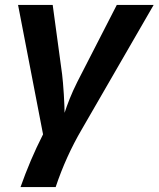

<svg xmlns="http://www.w3.org/2000/svg" viewBox="-20 -548 641 776"><path d="M53 -528H193L231 -248Q233 -234 234.5 -213.5Q236 -193 238 -166Q241 -113 241 -92Q249 -117 261.5 -148.5Q274 -180 293 -218L452 -528H601L311 -26Q246 85 205 208H63Q82 154 104.5 101Q127 48 154 -5Z"/></svg>

Font: Libra Sans Modern
Style: Bold Italic
Weight: 700
Italic angle: -12°
Foundry: Stefan Peev, Context Ltd
Version: Version 1.000